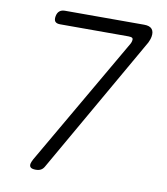

<svg xmlns="http://www.w3.org/2000/svg" viewBox="-83 -800 766 879"><g transform="rotate(10 300.0 -360.0)"><path d="M123 -35 470 -634Q472 -638 473.5 -642Q475 -646 475 -649Q477 -658 472 -661.5Q467 -665 454 -665H137Q120 -665 113.5 -673Q107 -681 110 -698Q113 -714 122.5 -722Q132 -730 148 -730H516Q542 -730 552.5 -717.5Q563 -705 559 -682Q557 -672 554.5 -666Q552 -660 549 -653L182 -12Q176 -1 166.5 4.5Q157 10 142 10Q126 10 119 4.5Q112 -1 114 -13Q115 -17 117 -22.5Q119 -28 123 -35Z"/></g></svg>

Font: Maple Mono NL ExtraLight
Style: Italic
Weight: 275
Italic angle: -10°
Monospace: yes
Designer: subframe7536
Version: Version 7.000